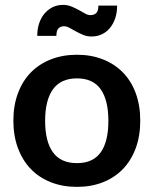

<svg xmlns="http://www.w3.org/2000/svg" viewBox="-20 -740 614 768"><path d="M33.5 0ZM288 -521Q345 -521 391.8 -502.5Q438.5 -484 471.8 -450Q505 -416 523 -367Q541 -318 541 -257.5Q541 -196.5 523 -147.5Q505 -98.5 471.8 -64Q438.5 -29.5 391.8 -11Q345 7.5 288 7.5Q230.5 7.5 183.5 -11Q136.5 -29.5 103.2 -64Q70 -98.5 51.8 -147.5Q33.5 -196.5 33.5 -257.5Q33.5 -318 51.8 -367Q70 -416 103.2 -450Q136.5 -484 183.5 -502.5Q230.5 -521 288 -521ZM288 -87.5Q352 -87.5 382.8 -130.5Q413.5 -173.5 413.5 -256.5Q413.5 -339.5 382.8 -383Q352 -426.5 288 -426.5Q223 -426.5 191.8 -382.8Q160.5 -339 160.5 -256.5Q160.5 -174 191.8 -130.8Q223 -87.5 288 -87.5ZM341.5 -679.5Q356.5 -679.5 365 -687.8Q373.5 -696 373.5 -717.5H448.5Q448.5 -689.5 440.8 -666.8Q433 -644 419.5 -627.8Q406 -611.5 387.2 -602.8Q368.5 -594 346 -594Q328 -594 312.5 -600.5Q297 -607 283.5 -614.5Q270 -622 258.2 -628.5Q246.5 -635 236.5 -635Q222 -635 213.8 -626.2Q205.5 -617.5 205.5 -596.5H129Q129 -624.5 136.8 -647.2Q144.5 -670 158.5 -686.2Q172.5 -702.5 191.2 -711.5Q210 -720.5 232 -720.5Q250 -720.5 265.8 -714Q281.5 -707.5 295 -700Q308.5 -692.5 320 -686Q331.5 -679.5 341.5 -679.5Z"/></svg>

Font: Lato
Style: Bold
Weight: 700
Designer: Lukasz Dziedzic
Foundry: tyPoland Lukasz Dziedzic
Version: Version 2.007; 2014-02-27